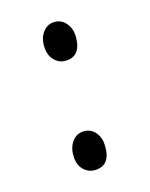

<svg xmlns="http://www.w3.org/2000/svg" viewBox="-70 -422 374 480"><g transform="rotate(-15 117.0 -182.0)"><path d="M117 -273Q100 -273 87.5 -286.5Q75 -300 75 -324Q75 -345 86.5 -359.5Q98 -374 116 -374Q134 -374 146 -359.5Q158 -345 158 -324Q158 -273 117 -273ZM117 10Q100 10 87.5 -3Q75 -16 75 -40Q75 -62 86.5 -76.5Q98 -91 116 -91Q135 -91 146.5 -76.5Q158 -62 158 -40Q158 10 117 10Z"/></g></svg>

Font: Hoogli Light
Style: Regular
Weight: 300
Designer: Anand Singh Naorem
Foundry: Brand New Type
Version: Version 1.00 b007